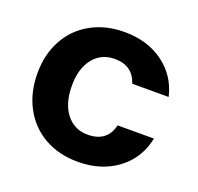

<svg xmlns="http://www.w3.org/2000/svg" viewBox="-107 -691 842 818"><g transform="rotate(20 313.5 -282.0)"><path d="M35 -285Q35 -370 71 -436Q107 -502 173 -539Q239 -576 325 -576Q429 -576 501.5 -523Q574 -470 595 -380H430Q406 -454 325 -454Q264 -454 227.5 -408.5Q191 -363 191 -285Q191 -205 227.5 -158Q264 -111 325 -111Q413 -111 432 -192H597Q577 -97 503.5 -42.5Q430 12 325 12Q239 12 173.5 -25Q108 -62 71.5 -129.5Q35 -197 35 -285Z"/></g></svg>

Font: Open Sauce One ExtraBold
Style: Regular
Weight: 800
Designer: Alfredo Marco Pradil
Foundry: Creative Sauce Fz LLC
Version: Version 1.477